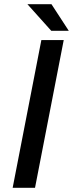

<svg xmlns="http://www.w3.org/2000/svg" viewBox="-20 -890 346 910"><path d="M40 0 176 -700H282L146 0ZM306 -744H223L110 -870H224Z"/></svg>

Font: REM
Style: Italic
Weight: 400
Italic angle: -11°
Designer: Octavio Pardo
Foundry: Ashler Design
Version: Version 1.005;gftools[0.9.28]